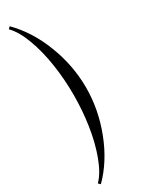

<svg xmlns="http://www.w3.org/2000/svg" viewBox="-237 -719 699 945"><g transform="rotate(-30 113.0 -246.0)"><path d="M23 203 12 192Q48.2 155.8 74.9 84Q101.5 12.2 114.2 -72.8Q127 -157.8 127 -246Q127 -334.2 114.2 -419.2Q101.5 -504.2 74.9 -576Q48.2 -647.8 12 -684L23 -695Q104.2 -613.8 151.1 -492.5Q198 -371.2 198 -246Q198 -120.8 151.1 0.5Q104.2 121.8 23 203Z"/></g></svg>

Font: FogtwoNo5
Style: Regular
Weight: 400
Designer: gluk (gluksza@wp.pl)
Foundry: gluk (gluksza@wp.pl)
Version: Version 0.87